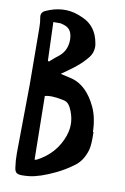

<svg xmlns="http://www.w3.org/2000/svg" viewBox="-96 -814 647 992"><g transform="rotate(10 227.5 -318.0)"><path d="M92 122Q71 122 62 114.5Q53 107 51 86Q46 53 46 14Q46 -46 48 -166Q50 -286 50 -346Q50 -445 48 -643Q48 -674 43 -699Q39 -724 63 -735Q151 -775 232 -746Q241 -743 259 -735Q332 -703 347 -615Q349 -605 349 -597Q349 -565 329 -540Q304 -509 273 -484Q260 -473 232 -453Q204 -433 198 -429Q243 -419 259 -415Q339 -393 387 -291Q412 -238 414 -163L417 -162Q419 -95 411 -67Q393 -6 349 24Q308 54 264 75Q183 114 128 120Q108 122 92 122ZM127 -481Q135 -489 152.5 -503.5Q170 -518 179 -525Q215 -557 215 -612Q214 -645 200.5 -662Q187 -679 155 -685L156 -686H114L121 -484ZM142 31Q147 31 153 29Q250 -21 285 -122V-123Q309 -193 274 -265Q261 -292 239 -297Q169 -312 137 -302Z"/></g></svg>

Font: Because We Connect
Style: Regular
Weight: 400
Designer: Liz Wetzel, Aaron Williamson, Russ McMullin
Foundry: Red Hat
Version: Version 1.000